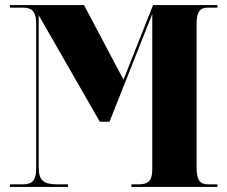

<svg xmlns="http://www.w3.org/2000/svg" viewBox="-20 -734 891 754"><path d="M19 0H247V-10H206C150 -10 132 -26 132 -77V-674L372 -256H410L578 -679V-68C578 -20 559 -10 521 -10H496V0H834V-10H799C769 -10 752 -21 752 -77V-639C752 -695 770 -704 799 -704H834V-714H581L465 -421L310 -714H19V-704H70C101 -704 122 -693 122 -642V-72C122 -25 107 -10 68 -10H19Z"/></svg>

Font: Noto Serif Display Condensed Black
Style: Regular
Weight: 900
Width: 3
Designer: Monotype Design Team
Foundry: Monotype Imaging Inc.
Version: Version 2.009